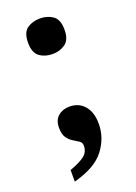

<svg xmlns="http://www.w3.org/2000/svg" viewBox="-136 -602 576 812"><g transform="rotate(-20 152.0 -195.5)"><path d="M152 -385Q118 -385 94 -402.5Q70 -420 70 -465Q70 -511 94 -528Q118 -545 152 -545Q185 -545 209.5 -528Q234 -511 234 -465Q234 -420 209.5 -402.5Q185 -385 152 -385ZM55 102Q99 86 121 69.5Q143 53 143 24Q143 10 132 2.5Q121 -5 106.5 -13.5Q92 -22 81 -37.5Q70 -53 70 -83Q70 -117 90.5 -134.5Q111 -152 142 -152Q184 -152 209 -122.5Q234 -93 234 -42Q234 22 193.5 75Q153 128 55 154Z"/></g></svg>

Font: Noto Serif Yezidi
Style: Bold
Weight: 700
Designer: Dalton Maag Ltd
Foundry: Dalton Maag Ltd
Version: Version 1.001; ttfautohint (v1.8.4.7-5d5b)